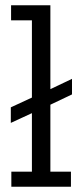

<svg xmlns="http://www.w3.org/2000/svg" viewBox="-20 -708 313 728"><path d="M21 -242V-301L101 -338V-631H22V-688H171V-370L253 -409V-350L171 -311V-57H249V0H23V-57H101V-279Z"/></svg>

Font: Zilla Slab
Style: Regular
Weight: 400
Designer: Typotheque.com
Foundry: Typotheque type foundry
Version: Version 1.1; 2017; ttfautohint (v1.6)